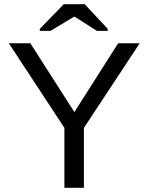

<svg xmlns="http://www.w3.org/2000/svg" viewBox="-20 -894 707 914"><path d="M379.4 -285.2V0H286.6V-285.2L22 -688H124.5L334 -360.4L542.5 -688H645ZM492.7 -756.8V-747.1H441.4L334.5 -814.9H333.5L220.2 -747.1H169.4V-756.8L283.7 -874H383.3Z"/></svg>

Font: Arial
Style: Regular
Weight: 400
Designer: Steve Matteson
Foundry: Ascender Corporation
Version: Version 2.00.3